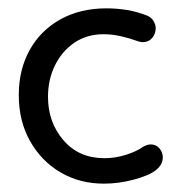

<svg xmlns="http://www.w3.org/2000/svg" viewBox="-20 -430 430 460"><path d="M353 -22Q336 -9 300 0.5Q264 10 229 10Q171 10 125 -17Q79 -44 52 -92Q25 -140 25 -202Q25 -263 51 -310Q77 -357 124.5 -383.5Q172 -410 235 -410Q260 -410 284.5 -406Q309 -402 334 -392Q344 -387 348.5 -378.5Q353 -370 353 -362Q353 -349 344.5 -339Q336 -329 322 -329Q316 -329 308 -332Q292 -338 270.5 -343Q249 -348 228 -348Q188 -348 158 -327.5Q128 -307 111.5 -273Q95 -239 95 -198Q95 -137 132 -94Q169 -51 230 -51Q257 -51 283 -59.5Q309 -68 322 -78Q333 -84 341 -84Q354 -84 362 -74.5Q370 -65 370 -53Q370 -35 353 -22Z"/></svg>

Font: Dongle
Style: Regular
Weight: 400
Designer: Yanghee Ryu
Foundry: Yanghee Ryu
Version: Version 2.000